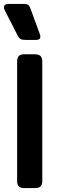

<svg xmlns="http://www.w3.org/2000/svg" viewBox="-31 -956 291 976"><path d="M59 -775 -7 -904Q-11 -912 -11 -919Q-11 -936 14 -936H87Q106 -936 112.5 -931Q119 -926 124 -912L172 -781Q174 -777 174 -769Q174 -753 152 -753H100Q82 -753 74 -757.5Q66 -762 59 -775ZM56 -36V-643Q56 -662 64.5 -671Q73 -680 93 -680H146Q166 -680 175 -671Q184 -662 184 -643V-36Q184 -18 175.5 -9Q167 0 146 0H93Q73 0 64.5 -9Q56 -18 56 -36Z"/></svg>

Font: Mitr
Style: Regular
Weight: 400
Designer: Thanarat Vachiruckul
Foundry: Cadson Demak
Version: Version 1.003